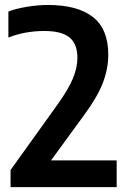

<svg xmlns="http://www.w3.org/2000/svg" viewBox="-20 -770 526 790"><path d="M460 -110V0H23.5V-70.5L213.5 -335.5Q259.5 -399 279 -444.8Q298.5 -490.5 298.5 -532Q298.5 -589.5 265.8 -616Q233 -642.5 163 -642.5Q82.5 -642.5 14.5 -615.5V-722.5Q45 -734.5 90.2 -742Q135.5 -749.5 178 -749.5Q299 -749.5 362.2 -700Q425.5 -650.5 425.5 -545Q425.5 -487 403.2 -429Q381 -371 326 -296.5L190 -110Z"/></svg>

Font: Encode Sans Semi Condensed SmBd
Style: Regular
Weight: 600
Width: 4
Designer: Multiple Designers
Foundry: Impallari Type
Version: Version 2.000